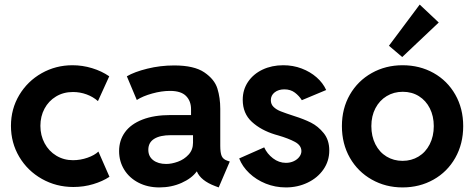

<svg xmlns="http://www.w3.org/2000/svg" viewBox="-20 -819 2092 847"><path d="M28.3 -263.7Q28.3 -338.4 64.9 -399.7Q101.6 -460.9 163.8 -496.1Q226.1 -531.2 299.8 -531.2Q343.8 -531.2 386.2 -518.3Q428.7 -505.4 461.9 -482.4L412.1 -373Q390.6 -392.1 361.8 -402.6Q333 -413.1 301.8 -413.1Q259.8 -413.1 227.1 -393.3Q194.3 -373.5 176.3 -339.6Q158.2 -305.7 158.2 -263.7Q158.2 -221.7 176.8 -187Q195.3 -152.3 228.3 -132.3Q261.2 -112.3 301.8 -112.3Q335 -112.3 366.2 -123.3Q397.5 -134.3 414.1 -150.4L462.9 -39.1Q432.6 -19 391.1 -6.6Q349.6 5.9 303.7 5.9Q228 5.9 164.8 -29.8Q101.6 -65.4 64.9 -127.2Q28.3 -189 28.3 -263.7Z M505.4 -152.3Q505.4 -199.7 531.2 -235.6Q557.1 -271.5 608.4 -291.5Q659.7 -311.5 732.9 -311.5H822.8V-336.9Q822.8 -373.5 800.5 -395.8Q778.3 -418 730 -418Q692.9 -418 651.4 -406.5Q609.9 -395 583.5 -377.9L539.6 -482.4Q572.8 -502 629.9 -516.1Q687 -530.3 748.5 -530.3Q836.4 -530.3 881.3 -499.8Q926.3 -469.2 939 -428.5Q951.7 -387.7 951.7 -338.9V-175.8Q951.7 -145 958 -130.6Q964.4 -116.2 981.9 -110.4L993.7 -106.4L944.8 7.8L929.2 2Q865.7 -22 848.6 -62.5H847.7Q825.7 -32.2 781 -12.2Q736.3 7.8 683.1 7.8Q631.3 7.8 590.8 -13.2Q550.3 -34.2 527.8 -70.8Q505.4 -107.4 505.4 -152.3ZM713.4 -95.7Q737.3 -95.7 764.9 -105.7Q792.5 -115.7 812 -137Q831.5 -158.2 831.5 -189.5V-222.7H733.9Q686 -222.7 660.2 -206.5Q634.3 -190.4 634.3 -158.2Q634.3 -128.9 656 -112.3Q677.7 -95.7 713.4 -95.7Z M1035.2 -120.1 1145.5 -168.9Q1158.2 -140.6 1184.3 -120.6Q1210.4 -100.6 1241.2 -100.6Q1260.3 -100.6 1275.9 -107.9Q1291.5 -115.2 1300.5 -127.2Q1309.6 -139.2 1309.6 -152.3Q1309.6 -177.7 1281 -193.1Q1252.4 -208.5 1207 -221.7L1193.4 -225.6Q1131.3 -244.6 1091.1 -281.5Q1050.8 -318.4 1050.8 -378.9Q1050.8 -423.3 1074.2 -458Q1097.7 -492.7 1138.4 -512Q1179.2 -531.2 1229.5 -531.2Q1272.9 -531.2 1310.8 -516.8Q1348.6 -502.4 1376.7 -477.8Q1404.8 -453.1 1418.9 -421.9L1311.5 -377Q1299.8 -396 1280.8 -410.4Q1261.7 -424.8 1234.4 -424.8Q1208.5 -424.8 1191.7 -411.6Q1174.8 -398.4 1174.8 -377Q1174.8 -358.9 1187 -347.2Q1199.2 -335.4 1218.3 -327.9Q1237.3 -320.3 1279.3 -306.6Q1319.8 -293.9 1351.6 -278.1Q1383.3 -262.2 1408 -231.7Q1432.6 -201.2 1432.6 -155.3Q1432.6 -108.4 1406.7 -71.3Q1380.9 -34.2 1336.9 -13.2Q1293 7.8 1241.2 7.8Q1194.3 7.8 1152.3 -9Q1110.4 -25.9 1079.6 -55.2Q1048.8 -84.5 1035.2 -120.1Z M1488.3 -262.7Q1488.3 -340.3 1523.4 -401.4Q1558.6 -462.4 1619.9 -496.8Q1681.2 -531.2 1755.9 -531.2Q1831.5 -531.2 1892.6 -497.1Q1953.6 -462.9 1988.5 -401.6Q2023.4 -340.3 2023.4 -262.7Q2023.4 -184.6 1988.5 -122.8Q1953.6 -61 1892.3 -26.6Q1831.1 7.8 1755.9 7.8Q1681.2 7.8 1619.9 -26.9Q1558.6 -61.5 1523.4 -123Q1488.3 -184.6 1488.3 -262.7ZM1893.6 -262.7Q1893.6 -306.6 1876.2 -341.1Q1858.9 -375.5 1827.9 -394.8Q1796.9 -414.1 1756.8 -414.1Q1717.3 -414.1 1685.8 -395Q1654.3 -376 1636.2 -341.6Q1618.2 -307.1 1618.2 -262.7Q1618.2 -217.8 1636 -182.6Q1653.8 -147.5 1685.3 -128.4Q1716.8 -109.4 1755.9 -109.4Q1794.9 -109.4 1826.4 -128.4Q1857.9 -147.5 1875.7 -182.6Q1893.6 -217.8 1893.6 -262.7ZM1695.8 -617.2 1831.5 -798.8 1915.5 -719.7 1754.4 -567.4Z"/></svg>

Font: Reddit Sans Fudge
Style: Bold
Weight: 700
Designer: Stephen Hutchings
Foundry: Reddit
Version: Version 1.013